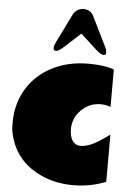

<svg xmlns="http://www.w3.org/2000/svg" viewBox="-72 -1217 889 1288"><g transform="rotate(5 372.5 -573.0)"><path d="M367.7 -1120.6Q377.9 -1142.1 397.7 -1153.3Q417.5 -1164.6 438 -1164.6Q485.4 -1164.6 506.8 -1120.6L606.9 -917Q613.8 -903.3 613.8 -886Q613.8 -868.7 599.6 -868.7Q579.1 -868.7 547.9 -897.9L437 -998.5L326.7 -897.9Q294.4 -868.7 277.1 -868.7Q259.8 -868.7 259.8 -885.7Q259.8 -899.4 267.6 -917ZM674.8 -525.9Q643.1 -538.1 606.9 -538.1Q532.7 -538.1 477.8 -484.1Q422.9 -430.2 422.9 -355Q422.9 -304.7 442.4 -276.4Q461.9 -248 495.6 -248Q529.3 -248 570.1 -265.4Q610.8 -282.7 689.9 -340.8V-22.9Q585.9 19 469 19Q352.1 19 253.4 -25.9Q96.7 -97.7 46.9 -250.5Q30.3 -302.7 30 -334.7Q29.8 -366.7 29.8 -367.7Q29.8 -429.7 45.4 -486.8Q61 -543.9 90.8 -592.8Q150.4 -690.9 257.6 -746.3Q364.7 -801.8 502.4 -801.8Q503.9 -801.8 504.9 -801.8Q610.8 -801.8 674.8 -777.8Z"/></g></svg>

Font: Fz Rammetto One
Style: Regular
Weight: 400
Designer: Vernon Adams
Foundry: Vernon Adams
Version: Vit hóa bi c Thuy @ FontZin.Com